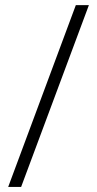

<svg xmlns="http://www.w3.org/2000/svg" viewBox="-20 -734 381 754"><path d="M63 0H12.2L277.8 -713.9H329.1Z"/></svg>

Font: Open Sans Hebrew Light
Style: Regular
Weight: 300
Foundry: Ascender Corporation, Yanek Iontef
Version: Version 2.001;PS 002.001;hotconv 1.0.70;makeotf.lib2.5.58329